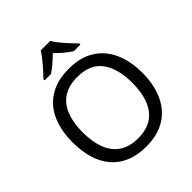

<svg xmlns="http://www.w3.org/2000/svg" viewBox="-251 -1109 1283 1283"><g transform="rotate(-45 390.5 -467.0)"><path d="M720 -358Q720 -275 699 -207.5Q678 -140 636.5 -91Q595 -42 533.5 -16Q472 10 391 10Q307 10 245 -16.5Q183 -43 142 -91.5Q101 -140 81 -208Q61 -276 61 -359Q61 -469 97 -551Q133 -633 206.5 -679Q280 -725 392 -725Q499 -725 572 -679.5Q645 -634 682.5 -551.5Q720 -469 720 -358ZM156 -358Q156 -268 181 -203Q206 -138 258.5 -103Q311 -68 391 -68Q472 -68 523.5 -103Q575 -138 600 -203Q625 -268 625 -358Q625 -493 569 -569.5Q513 -646 392 -646Q311 -646 258.5 -611.5Q206 -577 181 -512.5Q156 -448 156 -358ZM435 -944Q447 -922 469.5 -894.5Q492 -867 516.5 -840.5Q541 -814 560 -795V-784H498Q472 -800 444 -823.5Q416 -847 389 -874Q362 -847 335 -824Q308 -801 282 -784H222V-795Q241 -815 264.5 -841Q288 -867 310 -894.5Q332 -922 345 -944Z"/></g></svg>

Font: Noto Sans Devanagari
Style: Regular
Weight: 400
Designer: Jelle Bosma - Monotype Design Team
Foundry: Monotype Imaging Inc.
Version: Version 2.003